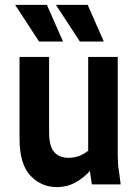

<svg xmlns="http://www.w3.org/2000/svg" viewBox="-20 -755 566 786"><path d="M60 -187V-522H181V-214Q181 -157 201.5 -133Q222 -109 261 -109Q305 -109 341 -138V-522H462V-124Q462 -103 463 -86Q464 -69 468 -47L474 0H356L348 -55Q322 -26 288 -7.5Q254 11 214 11Q148 11 104 -36.5Q60 -84 60 -187ZM42 -735H172L238 -585H140ZM209 -735H339L405 -585H307Z"/></svg>

Font: Radio Canada Condensed SemiBold
Style: Regular
Weight: 600
Width: 3
Designer: Charles Daoud, Etienne Aubert Bonn, Alexandre Saumier Demers, Jacques Le Bailly
Foundry: Radio-Canada
Version: Version 2.104; ttfautohint (v1.8.4.7-5d5b);gftools[0.9.28.de